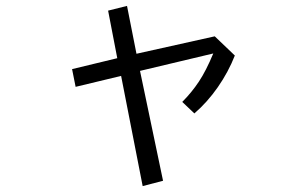

<svg xmlns="http://www.w3.org/2000/svg" viewBox="-20 -551 1040 650"><path d="M775 -363Q753 -307 717.5 -256Q682 -205 638 -167L597 -206Q629 -238 653.5 -275Q678 -312 702 -370L454 -311L532 61L463 79L390 -294L236 -257L224 -317L377 -354L346 -515L410 -531L442 -369L707 -428Z"/></svg>

Font: NanumGothicCoding
Style: Regular
Weight: 400
Monospace: yes
Designer: Kwon Bruce; Nicolas Noh; Sung-woo Choi; Go-un Cha; Soo-hyun Park;
Foundry: NHN Corporation
Version: Version 2.000;PS 1;hotconv 1.0.49;makeotf.lib2.0.14853